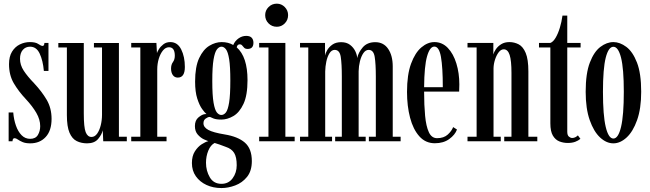

<svg xmlns="http://www.w3.org/2000/svg" viewBox="-20 -752 3460 1022"><path d="M141 11Q116 11 100.2 4.2Q84.5 -2.5 74.8 -9.5Q65 -16.5 57.5 -16.5Q47 -16.5 46.5 0H26V-153.5H50.5Q53.5 -115.5 64.8 -83.5Q76 -51.5 95 -32.2Q114 -13 140.5 -13Q169.5 -13 181.8 -33.8Q194 -54.5 194 -80.5Q194 -115.5 173.5 -151Q153 -186.5 117.5 -224.5Q78.5 -266 53.2 -309.2Q28 -352.5 28 -410.5Q28 -451 44 -477Q60 -503 85.5 -515.5Q111 -528 139 -528Q169.5 -528 184 -517.8Q198.5 -507.5 207 -507.5Q215.5 -507.5 216.5 -523.5H238V-374.5H213.5Q208.5 -430 191.2 -466.8Q174 -503.5 140 -503.5Q116 -503.5 101.2 -486.2Q86.5 -469 86.5 -439Q86.5 -406 106.5 -375.5Q126.5 -345 161 -309.5Q202.5 -265 228.5 -220.8Q254.5 -176.5 254.5 -119.5Q254.5 -56.5 223.2 -22.8Q192 11 141 11Z M443.5 11Q413 11 388.5 -1Q364 -13 350 -45.5Q336 -78 336 -139.5V-499.5H290.5V-523H426V-148Q426 -74.5 436 -48.8Q446 -23 467 -23Q484.5 -23 497 -40.5Q509.5 -58 516.2 -85Q523 -112 523 -141.5V-499.5H480V-523H613V-24H655V0H529.5L527 -58.5Q522 -36 502.5 -12.5Q483 11 443.5 11Z M678.5 0V-24H727V-499.5H678.5V-523.5H812.5L815.5 -469.5Q817 -476 825.8 -490.2Q834.5 -504.5 849.8 -516.2Q865 -528 886.5 -528Q925 -528 944.5 -489Q964 -450 964 -395.5Q964 -339 926.5 -339Q909.5 -339 900 -352.2Q890.5 -365.5 890.5 -387Q890.5 -408 900.5 -421.5Q910.5 -435 910.5 -455.5Q910.5 -500.5 879.5 -500.5Q861.5 -500.5 847.5 -483.5Q833.5 -466.5 825.2 -439.5Q817 -412.5 817 -382V-24H866.5V0Z M1159 249Q1114.5 249 1079 232.5Q1043.5 216 1022.5 186.2Q1001.5 156.5 1001.5 116Q1001.5 78.5 1017.2 53.8Q1033 29 1053.8 15.8Q1074.5 2.5 1089 -0.5Q1083.5 -2 1066 -10Q1048.5 -18 1033 -35.2Q1017.5 -52.5 1017.5 -81Q1017.5 -111.5 1036.5 -127.2Q1055.5 -143 1070.5 -144.5Q1077 -145.5 1079 -145Q1070.5 -151.5 1056 -171.5Q1041.5 -191.5 1030 -227.2Q1018.5 -263 1018.5 -317.5Q1018.5 -397 1040.2 -443Q1062 -489 1094.5 -508.5Q1127 -528 1160 -528Q1195 -528 1221.5 -512.5Q1230.5 -534 1249.5 -547.5Q1268.5 -561 1290.5 -561Q1310.5 -561 1319.8 -551Q1329 -541 1329 -524.5Q1329 -491.5 1298 -491.5Q1286 -491.5 1280 -497.5Q1274 -503.5 1269.2 -509.8Q1264.5 -516 1256 -516Q1243 -516 1240 -500Q1297.5 -449.5 1297.5 -325.5Q1297.5 -244.5 1276 -198.8Q1254.5 -153 1222.2 -134.2Q1190 -115.5 1158 -115.5Q1132 -115.5 1117 -121.2Q1102 -127 1099 -129Q1097.5 -129.5 1095.5 -129.5Q1087 -129.5 1075 -121Q1063 -112.5 1063 -96Q1063 -74.5 1088.8 -60.5Q1114.5 -46.5 1175.5 -36.5Q1246.5 -25 1283.5 7.2Q1320.5 39.5 1320.5 105.5Q1320.5 158 1295 189.5Q1269.5 221 1232 235Q1194.5 249 1159 249ZM1158 -140Q1171.5 -140 1182.2 -153.2Q1193 -166.5 1199.5 -206Q1206 -245.5 1206 -323.5Q1206 -398 1199.8 -436.8Q1193.5 -475.5 1182.8 -489.5Q1172 -503.5 1159 -503.5Q1146 -503.5 1134.8 -489.2Q1123.5 -475 1116.8 -435.8Q1110 -396.5 1110 -321Q1110 -244 1116.8 -205.2Q1123.5 -166.5 1134.5 -153.2Q1145.5 -140 1158 -140ZM1159 226.5Q1196.5 226.5 1218.2 197Q1240 167.5 1240 127.5Q1240 84.5 1226.5 62.2Q1213 40 1182.5 30Q1165.5 23.5 1148 17.2Q1130.5 11 1122.5 9Q1101 20 1088.8 49.8Q1076.5 79.5 1076.5 114.5Q1076.5 157 1096.8 191.8Q1117 226.5 1159 226.5Z M1453.5 -609.5Q1427.5 -609.5 1409.5 -627.5Q1391.5 -645.5 1391.5 -671.5Q1391.5 -696.5 1409.5 -714.5Q1427.5 -732.5 1453.5 -732.5Q1478 -732.5 1495.8 -714.5Q1513.5 -696.5 1513.5 -671.5Q1513.5 -645.5 1495.8 -627.5Q1478 -609.5 1453.5 -609.5ZM1359.5 0V-24H1409V-499.5H1359.5V-523.5H1499V-24H1548.5V0Z M1577 0V-24H1621V-499.5H1577V-523.5H1710V-456.5Q1712 -468 1721.5 -484.8Q1731 -501.5 1749.2 -514.5Q1767.5 -527.5 1796 -527.5Q1824.5 -527.5 1843 -513.5Q1861.5 -499.5 1871 -479.8Q1880.5 -460 1881.5 -443Q1887 -472 1910.8 -499.8Q1934.5 -527.5 1977.5 -527.5Q2022 -527.5 2046.2 -491.8Q2070.5 -456 2070.5 -398.5V-24H2112.5V0H1943.5V-24H1980.5V-344Q1980.5 -412 1974.5 -449.2Q1968.5 -486.5 1942.5 -486.5Q1926 -486.5 1914.2 -469.2Q1902.5 -452 1896 -426Q1889.5 -400 1889 -373V-24H1926.5V0H1764V-24H1799.5V-344Q1799.5 -412 1793.8 -449.2Q1788 -486.5 1761.5 -486.5Q1745 -486.5 1733.8 -468.5Q1722.5 -450.5 1717 -424.2Q1711.5 -398 1711 -371.5V-24H1747.5V0Z M2294.5 10.5Q2245 10.5 2212 -26.5Q2179 -63.5 2162.8 -125.5Q2146.5 -187.5 2146.5 -263Q2146.5 -354.5 2168 -413Q2189.5 -471.5 2223 -499.8Q2256.5 -528 2292 -528Q2334 -528 2363.8 -496.8Q2393.5 -465.5 2409.2 -414.2Q2425 -363 2425 -302.5Q2425 -281.5 2424 -264.5H2237.5Q2237.5 -191.5 2242.8 -135.8Q2248 -80 2262.8 -48.2Q2277.5 -16.5 2306.5 -16.5Q2342.5 -16.5 2363.5 -35.8Q2384.5 -55 2392 -75.5L2412.5 -62.5Q2402 -34 2371.2 -11.8Q2340.5 10.5 2294.5 10.5ZM2292 -504Q2268 -504 2253.2 -452.2Q2238.5 -400.5 2237.5 -288H2337Q2337 -393.5 2327.2 -448.8Q2317.5 -504 2292 -504Z M2468.5 0V-24H2517V-499.5H2468.5V-523.5H2606V-462Q2609 -474.5 2619.5 -490Q2630 -505.5 2648 -516.8Q2666 -528 2691.5 -528Q2717.5 -528 2740.8 -516Q2764 -504 2778.2 -470.2Q2792.5 -436.5 2792.5 -371.5V-24H2840V0H2664V-24H2702.5V-364Q2702.5 -429.5 2692.8 -459.5Q2683 -489.5 2661.5 -489.5Q2646.5 -489.5 2634.5 -473.8Q2622.5 -458 2615 -434.8Q2607.5 -411.5 2607 -389V-24H2645.5V0Z M3002 9Q2979 9 2957.8 0.8Q2936.5 -7.5 2923 -30Q2909.5 -52.5 2909.5 -95.5V-499.5H2849V-523.5H2909.5Q2924.5 -529 2937.5 -551Q2950.5 -573 2960 -604.2Q2969.5 -635.5 2974 -669H2999.5V-523.5H3070.5V-499.5H2999.5V-51.5Q2999.5 -32 3008.2 -24.8Q3017 -17.5 3025.5 -17.5Q3035.5 -17.5 3043.8 -22.2Q3052 -27 3056 -31.5L3069.5 -13Q3058.5 -3.5 3041.8 2.8Q3025 9 3002 9Z M3245 11Q3208 11 3174.2 -20.2Q3140.5 -51.5 3119 -112.8Q3097.5 -174 3097.5 -263.5Q3097.5 -361.5 3119.8 -419.2Q3142 -477 3176 -502.5Q3210 -528 3245 -528Q3279.5 -528 3313.8 -502.5Q3348 -477 3370.5 -419.2Q3393 -361.5 3393 -263.5Q3393 -174 3371.2 -112.8Q3349.5 -51.5 3315.5 -20.2Q3281.5 11 3245 11ZM3245 -14.5Q3271 -14.5 3285.8 -76.5Q3300.5 -138.5 3300.5 -263.5Q3300.5 -386.5 3285.8 -444.8Q3271 -503 3245 -503Q3219 -503 3204.2 -444.8Q3189.5 -386.5 3189.5 -263.5Q3189.5 -138.5 3204.2 -76.5Q3219 -14.5 3245 -14.5Z"/></svg>

Font: Imbue 50pt Medium
Style: Regular
Weight: 500
Designer: Tyler Finck
Foundry: Etcetera Type Company
Version: Version 1.102; ttfautohint (v1.8.3)